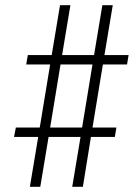

<svg xmlns="http://www.w3.org/2000/svg" viewBox="-20 -737 540 739"><path d="M95 -18 127 -210H34L41 -246H133L173 -489H81L87 -525H179L211 -717H251L219 -525H342L374 -717H414L382 -525H475L469 -489H376L336 -246H428L422 -210H330L299 -18H258L290 -210H167L135 -18ZM173 -246H296L336 -489H213Z"/></svg>

Font: Iosevka Slab XLtObl
Style: Regular
Weight: 200
Italic angle: -9°
Monospace: yes
Designer: Belleve Invis
Foundry: Belleve Invis
Version: Version 11.1.1; ttfautohint (v1.8.3)